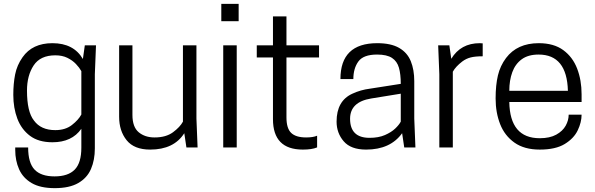

<svg xmlns="http://www.w3.org/2000/svg" viewBox="-20 -765 3086 996"><path d="M264 211Q189 211 144 184.5Q99 158 79 113Q59 68 59 13V0H126Q126 80 159.5 115Q193 150 263 150Q333 150 367.5 115Q402 80 402 1V-97Q353 -27 252 -27Q180 -27 135.5 -60.5Q91 -94 70 -149.5Q49 -205 49 -273Q49 -331 58.5 -379Q68 -427 97 -468Q148 -541 252 -541Q362 -541 410 -459L420 -530H478L472 -380V5Q472 65 452 111.5Q432 158 386 184.5Q340 211 264 211ZM267 -90Q319 -90 353 -116.5Q387 -143 402 -171V-396Q392 -414 374 -433Q356 -452 329.5 -465Q303 -478 267 -478Q189 -478 154.5 -425.5Q120 -373 120 -295Q120 -185 156 -140Q192 -90 267 -90Z M759 11Q676 11 637 -37.5Q598 -86 598 -159V-530H667V-169Q667 -106 699.5 -79Q732 -52 782 -52Q841 -52 877.5 -79Q914 -106 929 -134V-530H999V-150L1005 0H947L936 -74Q882 11 759 11Z M1208 0H1138V-530H1208ZM1218 -655H1128V-745H1218Z M1551 11Q1396 11 1396 -147V-467H1312V-530H1396V-680H1466V-530H1635V-467H1466V-156Q1466 -99 1490.5 -75.5Q1515 -52 1568 -52Q1604 -52 1625 -61V0H1624Q1598 11 1551 11Z M1879 11Q1800 11 1763 -32Q1726 -75 1726 -134Q1726 -242 1808 -279Q1851 -299 1899 -305L2059 -330Q2059 -380 2049.5 -413.5Q2040 -447 2013.5 -464.5Q1987 -482 1936 -482Q1865 -482 1839 -446Q1813 -410 1813 -355H1746Q1746 -541 1937 -541Q2008 -541 2050.5 -516.5Q2093 -492 2111 -447.5Q2129 -403 2129 -344V-150L2135 0H2077L2066 -74Q2005 11 1879 11ZM1897 -50Q1944 -50 1977 -64.5Q2010 -79 2030 -98Q2050 -117 2059 -134V-279L1905 -254Q1796 -236 1796 -149Q1796 -50 1897 -50Z M2329 0H2259V-380L2253 -530H2311L2321 -460Q2370 -541 2469 -541L2484 -540V-473Q2445 -473 2421.5 -467Q2398 -461 2378 -446Q2344 -420 2329 -393Z M2780 11Q2700 11 2649 -25Q2598 -61 2574.5 -121Q2551 -181 2551 -254Q2551 -324 2563 -374Q2575 -424 2605 -464Q2663 -541 2775 -541Q2853 -541 2902 -505Q2951 -469 2974 -409Q2997 -349 2997 -276V-236H2622Q2625 -48 2780 -48Q2832 -48 2865.5 -66.5Q2899 -85 2914.5 -113Q2930 -141 2930 -170H2997Q2997 -131 2977 -89Q2957 -47 2909.5 -18Q2862 11 2780 11ZM2926 -294Q2921 -482 2774 -482Q2720 -482 2686.5 -457.5Q2653 -433 2637.5 -390.5Q2622 -348 2622 -294Z"/></svg>

Font: Tanohe Sans
Style: Regular
Weight: 400
Designer: Village Type and Design LLC & Cristiano Sobral
Foundry: Cooper Hewitt Smithsonian Design Museum
Version: Version 1.00;September 29, 2021;FontCreator 13.0.0.2655 64-b